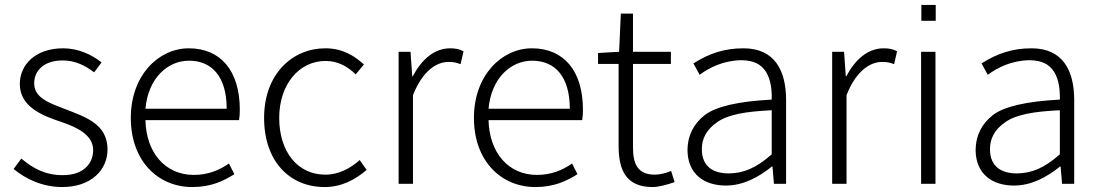

<svg xmlns="http://www.w3.org/2000/svg" viewBox="-20 -742 4442 775"><path d="M231 13C348 13 414 -56 414 -139C414 -242 324 -270 242 -302C180 -326 118 -346 118 -406C118 -454 154 -498 233 -498C285 -498 324 -477 360 -450L390 -490C350 -522 295 -547 235 -547C123 -547 60 -481 60 -403C60 -312 148 -276 227 -250C288 -229 356 -199 356 -136C356 -80 315 -35 234 -35C161 -35 113 -63 66 -102L35 -60C83 -20 151 13 231 13Z M756 13C833 13 883 -12 926 -39L904 -82C864 -54 819 -36 762 -36C647 -36 570 -126 567 -257H945C947 -270 948 -284 948 -299C948 -456 871 -547 742 -547C621 -547 508 -439 508 -266C508 -91 619 13 756 13ZM567 -303C578 -426 656 -497 743 -497C836 -497 895 -432 895 -303Z M1290 13C1358 13 1413 -16 1460 -56L1432 -96C1396 -64 1349 -37 1293 -37C1181 -37 1107 -130 1107 -266C1107 -402 1188 -496 1294 -496C1345 -496 1383 -473 1416 -442L1449 -482C1412 -515 1365 -547 1293 -547C1161 -547 1046 -444 1046 -266C1046 -89 1151 13 1290 13Z M1589 0H1647V-358C1686 -457 1743 -492 1790 -492C1811 -492 1820 -490 1839 -483L1851 -535C1834 -544 1818 -547 1797 -547C1733 -547 1682 -502 1646 -434H1644L1637 -533H1589Z M2141 13C2218 13 2268 -12 2311 -39L2289 -82C2249 -54 2204 -36 2147 -36C2032 -36 1955 -126 1952 -257H2330C2332 -270 2333 -284 2333 -299C2333 -456 2256 -547 2127 -547C2006 -547 1893 -439 1893 -266C1893 -91 2004 13 2141 13ZM1952 -303C1963 -426 2041 -497 2128 -497C2221 -497 2280 -432 2280 -303Z M2614 13C2638 13 2672 4 2703 -7L2689 -52C2670 -44 2644 -37 2624 -37C2553 -37 2535 -81 2535 -148V-484H2688V-533H2535V-687H2486L2479 -533L2394 -528V-484H2477V-152C2477 -53 2509 13 2614 13Z M2910 7C2978 7 3040 -25 3096 -70H3098L3104 0H3153V-338C3153 -456 3108 -547 2981 -547C2905 -547 2843 -527 2779 -486L2804 -440C2843 -469 2900 -498 2973 -499C3022 -498 3051 -484 3072 -452C3092 -419 3096 -377 3095 -340C2960 -333 2869 -312 2824 -277C2779 -241 2756 -195 2755 -138C2755 -38 2824 7 2910 7ZM2922 -42C2862 -42 2813 -67 2813 -140C2813 -181 2830 -218 2875 -249C2919 -280 2990 -292 3095 -297V-119C3031 -63 2982 -43 2922 -42Z M3339 0H3397V-358C3436 -457 3493 -492 3540 -492C3561 -492 3570 -490 3589 -483L3601 -535C3584 -544 3568 -547 3547 -547C3483 -547 3432 -502 3396 -434H3394L3387 -533H3339Z M3699 -658H3757V-722H3699ZM3698 0H3756V-533H3698Z M4073 7C4141 7 4203 -25 4259 -70H4261L4267 0H4316V-338C4316 -456 4271 -547 4144 -547C4068 -547 4006 -527 3942 -486L3967 -440C4006 -469 4063 -498 4136 -499C4185 -498 4214 -484 4235 -452C4255 -419 4259 -377 4258 -340C4123 -333 4032 -312 3987 -277C3942 -241 3919 -195 3918 -138C3918 -38 3987 7 4073 7ZM4085 -42C4025 -42 3976 -67 3976 -140C3976 -181 3993 -218 4038 -249C4082 -280 4153 -292 4258 -297V-119C4194 -63 4145 -43 4085 -42Z"/></svg>

Font: Spoqa Han Sans Neo Light
Style: Regular
Weight: 300
Designer: [Spoqa Han Sans Neo] Dong-huui Kim ___ Younghwa Kang ___ Yujin Lee ___ [Noto Sans] Ryoko NISHIZUKA ____ (kana & ideograp
Foundry: Spoqa (http://www.spoqa-han-sans.com)
Version: Version 1.100;hotconv 1.0.109;makeotfexe 2.5.65596